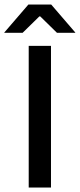

<svg xmlns="http://www.w3.org/2000/svg" viewBox="-58 -846 360 866"><path d="M172 0H71.5V-639H172ZM70 -825.5H173L281.5 -699.5V-698H199L123.5 -772H119.5L44 -698H-38.5V-699.5Z"/></svg>

Font: Anek Latin Medium Medium
Style: Regular
Weight: 500
Version: Version 1.003